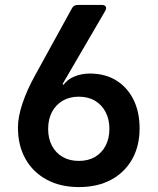

<svg xmlns="http://www.w3.org/2000/svg" viewBox="-20 -750 640 780"><path d="M300.4 10Q225.7 10 169.9 -20.1Q114.1 -50.2 83.5 -104.4Q52.9 -158.7 52.9 -231.8Q52.9 -275.7 71.5 -330.6Q90.1 -385.5 122.2 -443.4L272.1 -716Q279.1 -730 296.1 -730H393.6Q405.6 -730 409.6 -723Q413.6 -716 407.6 -706L234 -408.2L238.2 -405.6Q253.6 -427.3 282.2 -439.2Q310.8 -451.2 345.3 -451.2Q406.8 -451.2 451.8 -423.5Q496.8 -395.9 522 -345.9Q547.1 -295.9 547.1 -228.2Q547.1 -156.4 516.5 -102.6Q485.9 -48.8 430.8 -19.4Q375.7 10 300.4 10ZM300 -96.3Q338.1 -96.3 365.7 -112.3Q393.2 -128.3 408.8 -157.7Q424.4 -187.2 424.4 -226.2Q424.4 -265.7 408.8 -295.2Q393.2 -324.6 365.7 -340.9Q338.1 -357.2 300 -357.2Q262.9 -357.2 234.8 -340.9Q206.8 -324.6 191.2 -295.2Q175.6 -265.7 175.6 -226.2Q175.6 -187.2 191.2 -157.7Q206.8 -128.3 234.8 -112.3Q262.9 -96.3 300 -96.3Z"/></svg>

Font: Pitagon Sans Mono
Style: Regular
Weight: 400
Monospace: yes
Designer: Travis Tran
Foundry: Pitagon
Version: Version 1.001;gftools[0.9.26]